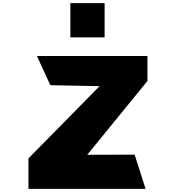

<svg xmlns="http://www.w3.org/2000/svg" viewBox="-20 -1208 1125 1228"><path d="M430 -969V-1188H649V-969ZM302 -663 216 -850H923V-690L538 -218L841 -219L911 0H162V-195L617 -657Z"/></svg>

Font: OpenDyslexic
Style: Bold
Weight: 800
Designer: Abbie Gonzalez
Version: Version 0.920;hotconv 1.0.109;makeotfexe 2.5.65596